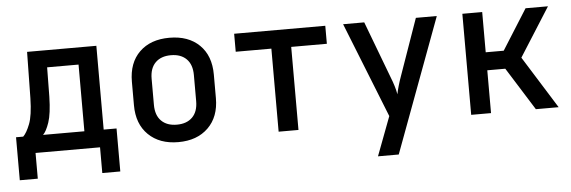

<svg xmlns="http://www.w3.org/2000/svg" viewBox="-48 -710 3096 1041"><g transform="rotate(-5 1500.0 -189.5)"><path d="M25 140V-94H64Q83 -112 101 -158Q119 -204 121 -298L125 -550H502V-94H572V140H474V0H123V140ZM172 -94H397V-457H226L224 -297Q222 -205 206 -158Q190 -111 172 -94Z M900 9Q798 9 737.5 -50Q677 -109 677 -211V-339Q677 -442 737 -500.5Q797 -559 900 -559Q1003 -559 1063 -500.5Q1123 -442 1123 -339V-211Q1123 -109 1062.5 -50Q1002 9 900 9ZM900 -86Q954 -86 984.5 -116.5Q1015 -147 1015 -204V-346Q1015 -403 984.5 -433.5Q954 -464 900 -464Q846 -464 815.5 -433.5Q785 -403 785 -346V-204Q785 -147 815.5 -116.5Q846 -86 900 -86Z M1446 0V-452H1252V-550H1748V-452H1554V0Z M1971 180 2051 -32 1845 -550H1960L2077 -240Q2086 -218 2094 -192Q2102 -166 2105 -146Q2109 -166 2116.5 -192Q2124 -218 2132 -240L2241 -550H2355L2084 180Z M2494 0V-550H2602V-331H2700L2838 -550H2960L2792 -285L2970 0H2846L2700 -233H2602V0Z"/></g></svg>

Font: JetBrains Mono SemiBold
Style: Regular
Weight: 472
Monospace: yes
Designer: Philipp Nurullin, Konstantin Bulenkov
Foundry: JetBrains
Version: Version 2.305; ttfautohint (v1.8.4.7-5d5b)